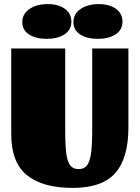

<svg xmlns="http://www.w3.org/2000/svg" viewBox="-20 -897 683 939"><path d="M35 0ZM336 22Q188 22 111.5 -40.5Q35 -103 35 -241V-660H299V-252Q299 -182 304.5 -143.5Q310 -105 324 -87.5Q338 -70 364 -70Q391 -70 405 -87.5Q419 -105 425 -146Q431 -187 431 -263V-660H608V-274Q608 -124 544 -51Q480 22 336 22ZM579 -791Q579 -751 545.5 -729Q512 -707 458 -707Q405 -707 372 -728.5Q339 -750 339 -789Q339 -829 374 -853Q409 -877 463 -877Q515 -877 547 -854Q579 -831 579 -791ZM329 -791Q329 -751 295.5 -729Q262 -707 208 -707Q155 -707 122 -728.5Q89 -750 89 -789Q89 -829 124 -853Q159 -877 213 -877Q265 -877 297 -854Q329 -831 329 -791Z"/></svg>

Font: Sansita Black
Style: Regular
Weight: 900
Designer: Pablo Cosgaya
Foundry: Omnibus-Type
Version: Version 1.006; ttfautohint (v1.5)